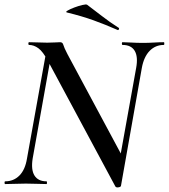

<svg xmlns="http://www.w3.org/2000/svg" viewBox="-20 -811 744 846"><path d="M488 10 191 -543Q169 -584 149 -598.5Q129 -613 108 -613Q105 -613 105 -619Q105 -625 108 -625Q126 -625 149 -624Q172 -623 188 -623Q203 -623 221.5 -624Q240 -625 245 -625Q256 -625 259 -613.5Q262 -602 277 -573L519 -122L513 8Q512 13 501.5 14.5Q491 16 488 10ZM3 0Q0 0 0 -6Q0 -12 3 -12Q40 -12 65.5 -37.5Q91 -63 99 -113L187 -602L211 -600L124 -113Q116 -63 132 -37.5Q148 -12 185 -12Q187 -12 187 -6Q187 0 185 0Q165 0 143.5 -1Q122 -2 94 -2Q70 -2 46.5 -1Q23 0 3 0ZM513 8 496 -45 580 -512Q589 -561 573.5 -587Q558 -613 520 -613Q517 -613 517 -619Q517 -625 520 -625Q537 -625 559.5 -623.5Q582 -622 610 -622Q635 -622 658 -623.5Q681 -625 702 -625Q704 -625 704 -619Q704 -613 702 -613Q665 -613 639.5 -587Q614 -561 605 -512ZM498 -679Q446 -702 393.5 -721Q341 -740 275 -756Q267 -758 278 -764.5Q289 -771 307.5 -778Q326 -785 343 -789Q360 -793 364 -790Q396 -766 429.5 -740Q463 -714 502 -689Q506 -688 504 -682.5Q502 -677 498 -679Z"/></svg>

Font: Cormorant SemiBold
Style: Italic
Weight: 600
Italic angle: -10°
Designer: Christian Thalmann (Catharsis Fonts)
Foundry: Catharsis Fonts
Version: Version 4.000